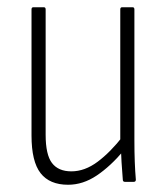

<svg xmlns="http://www.w3.org/2000/svg" viewBox="-20 -502 458 530"><path d="M168 8Q117 8 92 -24Q67 -56 67 -128V-476Q67 -482 72 -482H101Q106 -482 106 -476V-130Q106 -75 123.5 -52Q141 -29 177 -29Q214 -29 249.5 -55.5Q285 -82 320 -127L322 -87Q285 -43 247 -17.5Q209 8 168 8ZM325 0Q319 0 319 -6Q317 -29 315.5 -54.5Q314 -80 314 -99L312 -109V-476Q312 -482 317 -482H346Q351 -482 351 -476V-115Q351 -83 352 -56Q353 -29 355 -6Q355 0 349 0Z"/></svg>

Font: Sofia Sans Condensed ExtraLight
Style: Regular
Weight: 250
Version: Version 4.100